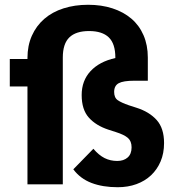

<svg xmlns="http://www.w3.org/2000/svg" viewBox="-20 -772 732 804"><path d="M667 -173Q667 -130 652.5 -96Q638 -62 612.5 -38Q587 -14 551.5 -1Q516 12 473 12Q410 12 363 -6Q316 -24 287 -63L371 -149Q394 -122 418 -110Q442 -98 471 -98Q498 -98 514.5 -112.5Q531 -127 531 -155Q531 -181 515.5 -194.5Q500 -208 465 -219L434 -229Q382 -246 352 -279.5Q322 -313 322 -374Q322 -434 359 -474Q396 -514 463 -529V-531Q463 -589 435.5 -615.5Q408 -642 353 -642Q298 -642 270.5 -615.5Q243 -589 243 -531V0H95V-410H21V-525H95V-529Q95 -581 113.5 -622.5Q132 -664 165.5 -693Q199 -722 246 -737Q293 -752 349 -752Q405 -752 451 -737Q497 -722 530 -694Q563 -666 581 -624.5Q599 -583 599 -531V-434H543Q496 -434 477 -423.5Q458 -413 458 -387Q458 -363 473 -352.5Q488 -342 520 -331L551 -321Q605 -304 636 -269.5Q667 -235 667 -173Z"/></svg>

Font: Aneliza ExtraBold
Style: Regular
Weight: 800
Designer: Mike Abbink, Paul van der Laan, Pieter van Rosmalen
Foundry: Bold Monday
Version: Version 3.001;September 8, 2019;FontCreator 11.5.0.2425 64-b